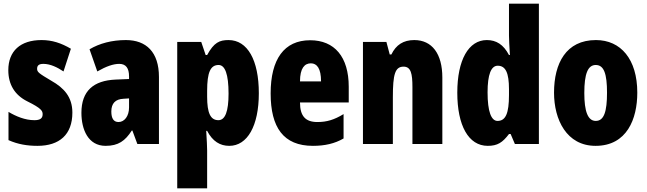

<svg xmlns="http://www.w3.org/2000/svg" viewBox="-20 -780 3505 1040"><path d="M372 -170C372 -255 326 -304 259 -342C188 -384 181 -390 181 -408C181 -426 192 -434 215 -434C253 -434 291 -415 324 -393L364 -516C311 -547 262 -563 205 -563C90 -563 25 -503 25 -400C25 -322 60 -265 128 -231C205 -193 211 -179 211 -161C211 -138 196 -129 166 -129C116 -129 66 -150 26 -174V-21C77 2 129 10 183 10C302 10 372 -51 372 -170Z M662 -563C586 -563 519 -545 465 -513L507 -393C556 -421 594 -434 626 -434C662 -434 679 -411 679 -366V-352L607 -349C486 -344 421 -287 421 -169C421 -79 457 10 552 10C621 10 658 -17 694 -73H697L724 0H841V-363C841 -498 772 -563 662 -563ZM649 -245 679 -247V-198C679 -151 654 -119 622 -119C596 -119 583 -138 583 -176C583 -220 605 -243 649 -245Z M1218 -563C1169 -563 1139 -550 1102 -482H1094L1070 -553H940V240H1102V35C1102 14 1100 -21 1097 -71H1102C1132 -14 1172 10 1222 10C1320 10 1382 -98 1382 -275C1382 -454 1321 -563 1218 -563ZM1164 -428C1199 -428 1218 -378 1218 -273C1218 -177 1200 -129 1163 -129C1120 -129 1102 -168 1102 -256V-288C1102 -388 1120 -428 1164 -428Z M1660 -562C1519 -562 1446 -459 1446 -274C1446 -90 1515 10 1675 10C1739 10 1793 -2 1841 -30V-162C1790 -131 1750 -119 1699 -119C1635 -119 1605 -151 1605 -225H1869V-310C1869 -472 1792 -562 1660 -562ZM1664 -437C1697 -437 1719 -409 1719 -339H1605C1605 -411 1630 -437 1664 -437Z M2224 -563C2165 -563 2125 -537 2100 -485H2091L2073 -553H1946V0H2108V-253C2108 -378 2120 -419 2166 -419C2206 -419 2214 -381 2214 -308V0H2376V-360C2376 -489 2320 -563 2224 -563Z M2622 10C2675 10 2702 -8 2737 -54H2746L2769 0H2899V-760H2737V-588C2737 -567 2739 -532 2742 -482H2737C2707 -539 2668 -563 2617 -563C2518 -563 2457 -455 2457 -278C2457 -101 2517 10 2622 10ZM2675 -125C2641 -125 2621 -175 2621 -280C2621 -376 2640 -424 2676 -424C2719 -424 2737 -385 2737 -297V-265C2737 -166 2719 -125 2675 -125Z M3432 -278C3432 -460 3342 -563 3208 -563C3046 -563 2981 -437 2981 -278C2981 -132 3049 10 3206 10C3376 10 3432 -136 3432 -278ZM3145 -276C3145 -380 3164 -428 3207 -428C3252 -428 3268 -379 3268 -278C3268 -176 3252 -125 3207 -125C3164 -125 3145 -177 3145 -276Z"/></svg>

Font: Noto Sans Thai ExtCond Blk
Style: Regular
Weight: 900
Width: 2
Designer: Monotype Design Team
Foundry: Monotype Imaging Inc.
Version: Version 2.002